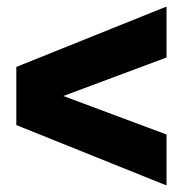

<svg xmlns="http://www.w3.org/2000/svg" viewBox="-20 -617 560 588"><path d="M490 -49 30 -234V-412L490 -597V-441L174 -323L490 -205Z"/></svg>

Font: Argentum Novus Black
Style: Regular
Weight: 900
Designer: Julieta Ulanovsky (font) & Cristiano Sobral (main changes)
Foundry: Julieta Ulanovsky (font) & Cristiano Sobral (main changes)
Version: Version 3.00;November 27, 2020;FontCreator 13.0.0.2655 64-bi